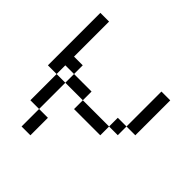

<svg xmlns="http://www.w3.org/2000/svg" viewBox="-147 -964 1294 1294"><g transform="rotate(-45 500.0 -317.0)"><path d="M333 -109.4V-359.4H417V-109.4H500V-26.4H833V57.6H500V-26.4H417V-109.4ZM0 -442.4V-526.4H167V-442.4ZM417 -359.4V-526.4H167V-609.4H417V-526.4H500V-359.4ZM500 -526.4V-609.4H417V-692.4H917V-609.4H583V-526.4Z"/></g></svg>

Font: KH Dot Kodenmachou 12
Style: Regular
Weight: 400
Designer: Original version for X68000 by Keitarou Hiraki (http://hp.vector.co.jp/authors/VA000874/) / TrueType conversion by Homem
Version: Version 1.00.20150527